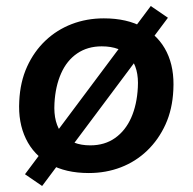

<svg xmlns="http://www.w3.org/2000/svg" viewBox="-20 -565 640 638"><path d="M275 10Q198 10 145 -20Q92 -50 66 -104Q40 -158 44 -229Q47 -293 70 -343.5Q93 -394 131 -430Q169 -466 218.5 -485Q268 -504 325 -504Q402 -504 455 -474.5Q508 -445 534 -392Q560 -339 556 -266Q553 -202 530 -151.5Q507 -101 469 -64.5Q431 -28 381.5 -9Q332 10 275 10ZM280 -82Q328 -82 362.5 -106.5Q397 -131 416 -174Q435 -217 438 -274Q442 -339 411.5 -375Q381 -411 318 -411Q271 -411 236.5 -387.5Q202 -364 183 -321Q164 -278 161 -222Q157 -155 188 -118.5Q219 -82 280 -82ZM120 53 63 14 481 -545 538 -506Z"/></svg>

Font: Nunito Sans 10pt
Style: Bold Italic
Weight: 700
Italic angle: -9°
Designer: Vernon Adams
Foundry: Vernon Adams
Version: Version 3.101;gftools[0.9.27]